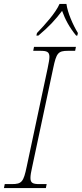

<svg xmlns="http://www.w3.org/2000/svg" viewBox="-37 -951 414 971"><path d="M150 -784 147 -771H157C211 -816 243 -851 277 -896C293 -852 313 -814 348 -771H354L357 -784C332 -825 305 -886 299 -931H264C244 -885 191 -827 150 -784ZM-17 0H195L199 -20H163C130 -20 117 -25 117 -51C117 -64 120 -82 126 -108L232 -606C248 -683 257 -694 307 -694H343L347 -714H135L131 -694H167C200 -694 213 -689 213 -663C213 -650 209 -632 204 -606L98 -108C82 -31 73 -20 23 -20H-13Z"/></svg>

Font: Noto Serif SemiCondensed Thin
Style: Italic
Weight: 100
Width: 4
Italic angle: -12°
Designer: Monotype Design Team
Foundry: Monotype Imaging Inc.
Version: Version 2.013